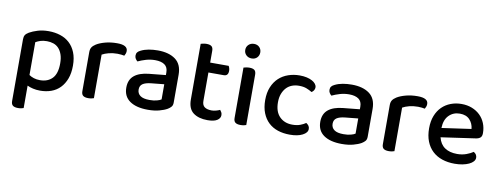

<svg xmlns="http://www.w3.org/2000/svg" viewBox="-68 -1035 4116 1585"><g transform="rotate(10 1990.5 -243.0)"><path d="M281 14Q249 14 221 7.5Q193 1 173 -9V179Q166 182 153.5 184.5Q141 187 126 187Q97 187 83 176Q69 165 69 138V-379Q69 -401 77 -414.5Q85 -428 107 -441Q135 -457 175.5 -469.5Q216 -482 267 -482Q319 -482 364 -467.5Q409 -453 442 -423Q475 -393 494 -346.5Q513 -300 513 -236Q513 -173 495.5 -126.5Q478 -80 447.5 -48.5Q417 -17 374.5 -1.5Q332 14 281 14ZM265 -71Q330 -71 368 -110.5Q406 -150 406 -236Q406 -280 395 -311Q384 -342 365.5 -361.5Q347 -381 321.5 -389.5Q296 -398 267 -398Q235 -398 212.5 -390.5Q190 -383 173 -373V-98Q190 -86 213 -78.5Q236 -71 265 -71Z M730 -2Q723 1 710.5 3.5Q698 6 683 6Q654 6 640 -5Q626 -16 626 -42V-370Q626 -395 636 -410.5Q646 -426 668 -440Q697 -458 742 -470Q787 -482 841 -482Q929 -482 929 -432Q929 -420 925 -409.5Q921 -399 916 -391Q906 -393 891 -395Q876 -397 859 -397Q819 -397 786 -388.5Q753 -380 730 -367Z M1184 -67Q1219 -67 1245 -74Q1271 -81 1282 -89V-216L1173 -205Q1127 -200 1104 -184.5Q1081 -169 1081 -137Q1081 -104 1106 -85.5Q1131 -67 1184 -67ZM1182 -482Q1275 -482 1330 -441.5Q1385 -401 1385 -314V-81Q1385 -58 1374.5 -45.5Q1364 -33 1346 -22Q1320 -7 1279 4Q1238 15 1184 15Q1087 15 1032.5 -23Q978 -61 978 -135Q978 -201 1020.5 -236Q1063 -271 1143 -279L1282 -293V-315Q1282 -359 1253.5 -379Q1225 -399 1174 -399Q1134 -399 1097 -388Q1060 -377 1031 -363Q1021 -371 1014 -382.5Q1007 -394 1007 -408Q1007 -425 1015.5 -436Q1024 -447 1042 -455Q1070 -469 1106 -475.5Q1142 -482 1182 -482Z M1624 -137Q1624 -101 1645 -86Q1666 -71 1704 -71Q1721 -71 1740 -76Q1759 -81 1773 -88Q1780 -80 1785.5 -70Q1791 -60 1791 -46Q1791 -20 1764.5 -3Q1738 14 1684 14Q1609 14 1564.5 -19.5Q1520 -53 1520 -130V-597Q1527 -599 1540 -602Q1553 -605 1568 -605Q1597 -605 1610.5 -594Q1624 -583 1624 -557V-458H1779Q1783 -452 1786.5 -441Q1790 -430 1790 -418Q1790 -375 1753 -375H1624V-137Z M2007 -2Q2000 1 1987.5 3.5Q1975 6 1959 6Q1930 6 1916 -5Q1902 -16 1902 -42V-465Q1910 -467 1922.5 -470Q1935 -473 1951 -473Q1980 -473 1993.5 -462Q2007 -451 2007 -424ZM1891 -612Q1891 -638 1909 -655.5Q1927 -673 1955 -673Q1983 -673 2000 -655.5Q2017 -638 2017 -612Q2017 -586 2000 -568.5Q1983 -551 1955 -551Q1927 -551 1909 -568.5Q1891 -586 1891 -612Z M2380 -397Q2348 -397 2321 -386.5Q2294 -376 2274.5 -355Q2255 -334 2243.5 -303.5Q2232 -273 2232 -233Q2232 -154 2273 -112.5Q2314 -71 2380 -71Q2418 -71 2445 -81Q2472 -91 2492 -105Q2505 -97 2513 -86Q2521 -75 2521 -59Q2521 -28 2480.5 -7Q2440 14 2374 14Q2319 14 2273.5 -1Q2228 -16 2195 -47Q2162 -78 2143.5 -124.5Q2125 -171 2125 -233Q2125 -295 2144.5 -342Q2164 -389 2197.5 -420Q2231 -451 2276 -466.5Q2321 -482 2371 -482Q2404 -482 2430.5 -476Q2457 -470 2476 -459.5Q2495 -449 2505.5 -435.5Q2516 -422 2516 -407Q2516 -393 2508.5 -381.5Q2501 -370 2490 -364Q2469 -377 2443.5 -387Q2418 -397 2380 -397Z M2810 -67Q2845 -67 2871 -74Q2897 -81 2908 -89V-216L2799 -205Q2753 -200 2730 -184.5Q2707 -169 2707 -137Q2707 -104 2732 -85.5Q2757 -67 2810 -67ZM2808 -482Q2901 -482 2956 -441.5Q3011 -401 3011 -314V-81Q3011 -58 3000.5 -45.5Q2990 -33 2972 -22Q2946 -7 2905 4Q2864 15 2810 15Q2713 15 2658.5 -23Q2604 -61 2604 -135Q2604 -201 2646.5 -236Q2689 -271 2769 -279L2908 -293V-315Q2908 -359 2879.5 -379Q2851 -399 2800 -399Q2760 -399 2723 -388Q2686 -377 2657 -363Q2647 -371 2640 -382.5Q2633 -394 2633 -408Q2633 -425 2641.5 -436Q2650 -447 2668 -455Q2696 -469 2732 -475.5Q2768 -482 2808 -482Z M3249 -2Q3242 1 3229.5 3.5Q3217 6 3202 6Q3173 6 3159 -5Q3145 -16 3145 -42V-370Q3145 -395 3155 -410.5Q3165 -426 3187 -440Q3216 -458 3261 -470Q3306 -482 3360 -482Q3448 -482 3448 -432Q3448 -420 3444 -409.5Q3440 -399 3435 -391Q3425 -393 3410 -395Q3395 -397 3378 -397Q3338 -397 3305 -388.5Q3272 -380 3249 -367Z M3604 -181Q3618 -124 3658.5 -96.5Q3699 -69 3762 -69Q3804 -69 3839 -82Q3874 -95 3895 -110Q3923 -94 3923 -65Q3923 -48 3910 -33.5Q3897 -19 3874.5 -8.5Q3852 2 3821.5 8Q3791 14 3756 14Q3698 14 3650.5 -2Q3603 -18 3569 -50Q3535 -82 3516.5 -129Q3498 -176 3498 -238Q3498 -298 3516 -343.5Q3534 -389 3565 -419.5Q3596 -450 3638 -466Q3680 -482 3728 -482Q3776 -482 3815.5 -466.5Q3855 -451 3883.5 -423.5Q3912 -396 3927.5 -358Q3943 -320 3943 -275Q3943 -250 3931 -238.5Q3919 -227 3896 -223ZM3728 -401Q3673 -401 3636.5 -364Q3600 -327 3598 -258L3844 -293Q3840 -338 3811 -369.5Q3782 -401 3728 -401Z"/></g></svg>

Font: Baloo Chettan 2 Medium
Style: Regular
Weight: 500
Designer: Maithili Shingre, Unnati Kotecha and Ek Type
Foundry: Ek Type
Version: Version 1.640;hotconv 1.0.111;makeotfexe 2.5.65597; ttfautoh